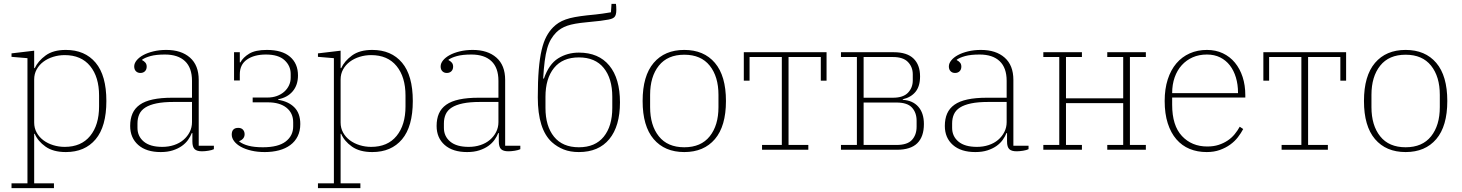

<svg xmlns="http://www.w3.org/2000/svg" viewBox="-20 -780 7614 1000"><path d="M40 175H123V-477L40 -484V-502L158 -516V-425H161Q178 -462 217.5 -491Q257 -520 323 -520Q422 -520 478 -453.5Q534 -387 534 -254Q534 -121 478 -54.5Q422 12 323 12Q257 12 217 -16.5Q177 -45 161 -83H158V175H261V200H40ZM317 -15Q403 -15 449.5 -72Q496 -129 496 -226V-282Q496 -379 449.5 -436Q403 -493 317 -493Q286 -493 257 -484Q228 -475 206 -458.5Q184 -442 171 -418.5Q158 -395 158 -366V-142Q158 -113 171 -89.5Q184 -66 206 -49.5Q228 -33 257 -24Q286 -15 317 -15Z M817 12Q742 12 700 -25Q658 -62 658 -124Q658 -161 670 -188.5Q682 -216 708 -234.5Q734 -253 776 -262Q818 -271 877 -271H980V-359Q980 -427 943.5 -461.5Q907 -496 839 -496Q793 -496 764 -488Q735 -480 720 -469V-467Q730 -462 737 -454Q744 -446 744 -433Q744 -418 735 -409Q726 -400 711 -400Q697 -400 688 -409Q679 -418 679 -434Q679 -450 691.5 -465.5Q704 -481 726 -493Q748 -505 779 -512.5Q810 -520 846 -520Q924 -520 969.5 -480Q1015 -440 1015 -364V-21H1094V-3Q1084 2 1065.5 5Q1047 8 1032 8Q1005 8 993.5 -3.5Q982 -15 982 -43V-87H979Q972 -69 959.5 -51.5Q947 -34 927.5 -20Q908 -6 880.5 3Q853 12 817 12ZM825 -15Q858 -15 886.5 -24.5Q915 -34 935.5 -51.5Q956 -69 968 -92.5Q980 -116 980 -144V-249H884Q831 -249 795 -241.5Q759 -234 737 -220Q715 -206 705.5 -185Q696 -164 696 -137V-114Q696 -70 729 -42.5Q762 -15 825 -15Z M1359 12Q1321 12 1289 4.5Q1257 -3 1234.5 -15.5Q1212 -28 1199.5 -44.5Q1187 -61 1187 -79Q1187 -114 1221 -114Q1237 -114 1245.5 -104.5Q1254 -95 1254 -81Q1254 -56 1226 -45V-43Q1244 -29 1274 -21Q1304 -13 1349 -13Q1429 -13 1468 -43Q1507 -73 1507 -122V-143Q1507 -191 1472 -219Q1437 -247 1375 -247H1296V-272H1373Q1400 -272 1422 -280Q1444 -288 1460 -302Q1476 -316 1485 -335Q1494 -354 1494 -375V-395Q1494 -437 1462 -466.5Q1430 -496 1365 -496Q1304 -496 1266.5 -470Q1229 -444 1229 -393V-361H1199V-508H1229V-455H1232Q1246 -481 1278 -500.5Q1310 -520 1370 -520Q1449 -520 1490.5 -484.5Q1532 -449 1532 -387Q1532 -337 1504.5 -304.5Q1477 -272 1429 -263V-260Q1482 -252 1513 -221Q1544 -190 1544 -134Q1544 -98 1530.5 -70.5Q1517 -43 1492 -24.5Q1467 -6 1433 3Q1399 12 1359 12Z M1636 175H1719V-477L1636 -484V-502L1754 -516V-425H1757Q1774 -462 1813.5 -491Q1853 -520 1919 -520Q2018 -520 2074 -453.5Q2130 -387 2130 -254Q2130 -121 2074 -54.5Q2018 12 1919 12Q1853 12 1813 -16.5Q1773 -45 1757 -83H1754V175H1857V200H1636ZM1913 -15Q1999 -15 2045.5 -72Q2092 -129 2092 -226V-282Q2092 -379 2045.5 -436Q1999 -493 1913 -493Q1882 -493 1853 -484Q1824 -475 1802 -458.5Q1780 -442 1767 -418.5Q1754 -395 1754 -366V-142Q1754 -113 1767 -89.5Q1780 -66 1802 -49.5Q1824 -33 1853 -24Q1882 -15 1913 -15Z M2413 12Q2338 12 2296 -25Q2254 -62 2254 -124Q2254 -161 2266 -188.5Q2278 -216 2304 -234.5Q2330 -253 2372 -262Q2414 -271 2473 -271H2576V-359Q2576 -427 2539.5 -461.5Q2503 -496 2435 -496Q2389 -496 2360 -488Q2331 -480 2316 -469V-467Q2326 -462 2333 -454Q2340 -446 2340 -433Q2340 -418 2331 -409Q2322 -400 2307 -400Q2293 -400 2284 -409Q2275 -418 2275 -434Q2275 -450 2287.5 -465.5Q2300 -481 2322 -493Q2344 -505 2375 -512.5Q2406 -520 2442 -520Q2520 -520 2565.5 -480Q2611 -440 2611 -364V-21H2690V-3Q2680 2 2661.5 5Q2643 8 2628 8Q2601 8 2589.5 -3.5Q2578 -15 2578 -43V-87H2575Q2568 -69 2555.5 -51.5Q2543 -34 2523.5 -20Q2504 -6 2476.5 3Q2449 12 2413 12ZM2421 -15Q2454 -15 2482.5 -24.5Q2511 -34 2531.5 -51.5Q2552 -69 2564 -92.5Q2576 -116 2576 -144V-249H2480Q2427 -249 2391 -241.5Q2355 -234 2333 -220Q2311 -206 2301.5 -185Q2292 -164 2292 -137V-114Q2292 -70 2325 -42.5Q2358 -15 2421 -15Z M2995 12Q2950 12 2916 -1.5Q2882 -15 2855 -39Q2781 -106 2781 -273Q2781 -357 2786 -417Q2791 -477 2801 -519.5Q2811 -562 2826 -590Q2841 -618 2861 -638Q2874 -651 2889.5 -661Q2905 -671 2926 -678.5Q2947 -686 2974 -691Q3001 -696 3037 -700Q3090 -705 3117.5 -709Q3145 -713 3162 -716L3165 -760H3188Q3189 -754 3189.5 -746Q3190 -738 3190 -728Q3190 -701 3180 -691Q3177 -688 3170.5 -684.5Q3164 -681 3149 -678Q3134 -675 3107 -671.5Q3080 -668 3035 -664Q2969 -658 2934.5 -646Q2900 -634 2877 -611Q2862 -596 2850 -576Q2838 -556 2830 -528Q2822 -500 2817 -461.5Q2812 -423 2809 -371H2813Q2839 -446 2887 -476Q2935 -506 2995 -506Q3098 -506 3153.5 -438.5Q3209 -371 3209 -247Q3209 -123 3153.5 -55.5Q3098 12 2995 12ZM2995 -13Q3080 -13 3124.5 -68Q3169 -123 3169 -218V-276Q3169 -371 3124.5 -426Q3080 -481 2995 -481Q2910 -481 2865.5 -426Q2821 -371 2821 -276V-218Q2821 -123 2865.5 -68Q2910 -13 2995 -13Z M3544 -13Q3631 -13 3676.5 -70Q3722 -127 3722 -222V-286Q3722 -381 3676.5 -438Q3631 -495 3544 -495Q3457 -495 3411.5 -438Q3366 -381 3366 -286V-222Q3366 -127 3411.5 -70Q3457 -13 3544 -13ZM3544 12Q3442 12 3384.5 -55.5Q3327 -123 3327 -254Q3327 -385 3384.5 -452.5Q3442 -520 3544 -520Q3646 -520 3703.5 -452.5Q3761 -385 3761 -254Q3761 -123 3703.5 -55.5Q3646 12 3544 12Z M3949 -25H4052V-483H3884V-360H3854V-508H4285V-360H4255V-483H4087V-25H4190V0H3949Z M4360 -25H4443V-483H4360V-508H4635Q4704 -508 4738 -475Q4772 -442 4772 -382Q4772 -331 4748.5 -302Q4725 -273 4682 -263V-260Q4734 -257 4763 -224Q4792 -191 4792 -134Q4792 -68 4757.5 -34Q4723 0 4651 0H4360ZM4649 -25Q4706 -25 4730 -51.5Q4754 -78 4754 -120V-151Q4754 -193 4730 -219.5Q4706 -246 4649 -246H4478V-25ZM4631 -271Q4684 -271 4709 -297Q4734 -323 4734 -361V-393Q4734 -431 4709 -457Q4684 -483 4631 -483H4478V-271Z M5060 12Q4985 12 4943 -25Q4901 -62 4901 -124Q4901 -161 4913 -188.5Q4925 -216 4951 -234.5Q4977 -253 5019 -262Q5061 -271 5120 -271H5223V-359Q5223 -427 5186.5 -461.5Q5150 -496 5082 -496Q5036 -496 5007 -488Q4978 -480 4963 -469V-467Q4973 -462 4980 -454Q4987 -446 4987 -433Q4987 -418 4978 -409Q4969 -400 4954 -400Q4940 -400 4931 -409Q4922 -418 4922 -434Q4922 -450 4934.5 -465.5Q4947 -481 4969 -493Q4991 -505 5022 -512.5Q5053 -520 5089 -520Q5167 -520 5212.5 -480Q5258 -440 5258 -364V-21H5337V-3Q5327 2 5308.5 5Q5290 8 5275 8Q5248 8 5236.5 -3.5Q5225 -15 5225 -43V-87H5222Q5215 -69 5202.5 -51.5Q5190 -34 5170.5 -20Q5151 -6 5123.5 3Q5096 12 5060 12ZM5068 -15Q5101 -15 5129.5 -24.5Q5158 -34 5178.5 -51.5Q5199 -69 5211 -92.5Q5223 -116 5223 -144V-249H5127Q5074 -249 5038 -241.5Q5002 -234 4980 -220Q4958 -206 4948.5 -185Q4939 -164 4939 -137V-114Q4939 -70 4972 -42.5Q5005 -15 5068 -15Z M5414 -25H5497V-483H5414V-508H5615V-483H5532V-268H5830V-483H5747V-508H5948V-483H5865V-25H5948V0H5747V-25H5830V-243H5532V-25H5615V0H5414Z M6265 12Q6216 12 6176 -4.5Q6136 -21 6107 -54.5Q6078 -88 6062 -138Q6046 -188 6046 -254Q6046 -317 6062 -366.5Q6078 -416 6107 -450Q6136 -484 6176.5 -502Q6217 -520 6266 -520Q6312 -520 6349 -502.5Q6386 -485 6412 -453.5Q6438 -422 6452 -379Q6466 -336 6466 -284V-272H6085V-234Q6085 -126 6136 -71.5Q6187 -17 6268 -17Q6301 -17 6327 -25.5Q6353 -34 6374 -48Q6395 -62 6410.5 -81Q6426 -100 6437 -120L6455 -108Q6444 -87 6427.5 -65.5Q6411 -44 6387.5 -27Q6364 -10 6333.5 1Q6303 12 6265 12ZM6428 -295V-297Q6428 -340 6417 -376.5Q6406 -413 6385.5 -439.5Q6365 -466 6335 -481Q6305 -496 6266 -496Q6225 -496 6192 -481.5Q6159 -467 6135 -440.5Q6111 -414 6098 -377Q6085 -340 6085 -295Z M6655 -25H6758V-483H6590V-360H6560V-508H6991V-360H6961V-483H6793V-25H6896V0H6655Z M7301 -13Q7388 -13 7433.5 -70Q7479 -127 7479 -222V-286Q7479 -381 7433.5 -438Q7388 -495 7301 -495Q7214 -495 7168.5 -438Q7123 -381 7123 -286V-222Q7123 -127 7168.5 -70Q7214 -13 7301 -13ZM7301 12Q7199 12 7141.5 -55.5Q7084 -123 7084 -254Q7084 -385 7141.5 -452.5Q7199 -520 7301 -520Q7403 -520 7460.5 -452.5Q7518 -385 7518 -254Q7518 -123 7460.5 -55.5Q7403 12 7301 12Z"/></svg>

Font: IBM Plex Serif ExtraLight
Style: Regular
Weight: 200
Designer: Mike Abbink, Paul van der Laan, Pieter van Rosmalen
Foundry: Bold Monday
Version: Version 2.5